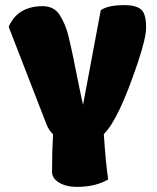

<svg xmlns="http://www.w3.org/2000/svg" viewBox="-20 -729 611 749"><path d="M518 -486Q443 -262 385 -206Q392 -96 402 -29Q353 0 280 0Q238 0 210 -17Q182 -34 183 -61Q183 -140 187 -205Q170 -221 161 -245L14 -624Q17 -634 28 -650Q39 -666 52 -676Q89 -705 146 -705Q190 -705 212 -672Q236 -635 247.5 -586.5Q259 -538 265.5 -506Q272 -474 283 -419Q294 -364 304 -320L373 -689Q401 -709 465 -709Q522 -709 538 -683Q550 -664 550 -622.5Q550 -581 518 -486Z"/></svg>

Font: Chela One
Style: Regular
Weight: 400
Designer: Miguel Hernandez
Foundry: LatinoType
Version: Version 1.001